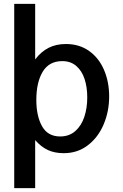

<svg xmlns="http://www.w3.org/2000/svg" viewBox="-20 -778 640 999"><path d="M54 201V-758H163V-469Q193.5 -509 232.5 -529Q271.5 -549 323 -549Q393 -549 444 -512.5Q495 -476 521.5 -413.8Q548 -351.5 548 -276Q548 -199 519.5 -131.2Q491 -63.5 437.2 -22.2Q383.5 19 312 19Q264 19 228.8 2.5Q193.5 -14 163 -49V201ZM434 -271Q434 -324 420.2 -366.5Q406.5 -409 377.2 -434.5Q348 -460 304 -460Q235.5 -460 202.2 -404.8Q169 -349.5 169 -258Q169 -174.5 198.8 -121.2Q228.5 -68 293 -68Q340 -68 371.8 -96Q403.5 -124 418.8 -170Q434 -216 434 -271Z"/></svg>

Font: JuliaMono Latin
Style: Bold
Weight: 700
Monospace: yes
Designer: cormullion
Foundry: corm
Version: Version 0.038; ttfautohint (v1.8)